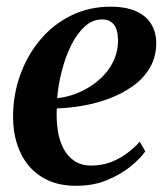

<svg xmlns="http://www.w3.org/2000/svg" viewBox="-20 -558 510 588"><path d="M425 -94.5Q410.5 -73.5 380.8 -49Q351 -24.5 308.8 -6.8Q266.5 11 213.5 11Q163 11 126.2 -6.2Q89.5 -23.5 66 -53Q42.5 -82.5 31.2 -120Q20 -157.5 20 -198.5Q20 -269 42.5 -330.2Q65 -391.5 105 -438.2Q145 -485 199.5 -511.2Q254 -537.5 318 -537.5Q366.5 -537.5 397.5 -523.2Q428.5 -509 443.2 -484.2Q458 -459.5 458.5 -427.5Q458.5 -384 439.2 -351Q420 -318 387.5 -294.8Q355 -271.5 315 -256.5Q275 -241.5 233 -234.2Q191 -227 154 -226Q152 -191.5 156.8 -159.8Q161.5 -128 174 -103.8Q186.5 -79.5 207.8 -65.2Q229 -51 260 -51Q291.5 -51 318.2 -61Q345 -71 367.5 -87.5Q390 -104 408 -124ZM293 -498.5Q263.5 -498.5 239.5 -476.8Q215.5 -455 198 -419.5Q180.5 -384 169.5 -341.5Q158.5 -299 155 -257.5Q182.5 -260 209.5 -270Q236.5 -280 260.2 -295.8Q284 -311.5 302.5 -332.8Q321 -354 331.2 -379.5Q341.5 -405 341.5 -434.5Q341 -467.5 328.5 -483Q316 -498.5 293 -498.5Z"/></svg>

Font: Merriweather 96pt SemiBold
Style: Italic
Weight: 600
Italic angle: -7.8°
Version: Version 2.101